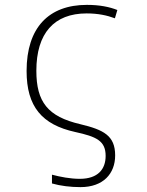

<svg xmlns="http://www.w3.org/2000/svg" viewBox="-20 -559 603 787"><path d="M310 208C403 208 452 153 452 78C452 -3 405 -27 309 -50C176 -81 129 -141 129 -269C129 -423 202 -504 335 -504C382 -504 419 -496 451 -484L461 -518C428 -531 388 -539 336 -539C180 -539 89 -446 89 -268C89 -122 152 -48 288 -18C375 1 413 18 413 80C413 134 382 174 307 174C268 174 227 166 193 157V193C228 203 269 208 310 208Z"/></svg>

Font: Noto Sans Mono SemiCondensed ExtraLight
Style: Regular
Weight: 200
Width: 4
Designer: Monotype Design Team
Foundry: Monotype Imaging Inc.
Version: Version 2.014